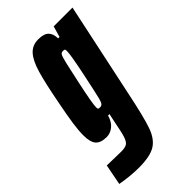

<svg xmlns="http://www.w3.org/2000/svg" viewBox="-261 -585 859 859"><g transform="rotate(-45 169.0 -155.5)"><path d="M-36 196 -17 98 72 100Q97 100 108.5 93Q120 86 127.5 63Q135 40 146 -18L154 -56H145Q136 -24 116 -8Q96 8 73 8Q37 8 20.5 -9.5Q4 -27 4 -72Q4 -101 10 -143Q16 -185 30 -256Q50 -361 66 -414.5Q82 -468 105 -493Q128 -518 165 -518Q201 -518 216 -502.5Q231 -487 231 -458H240L255 -510H374L279 -63Q253 63 235 114Q217 165 183 186Q149 207 77 207Q26 207 -36 196ZM170 -137Q179 -173 199 -269.5Q219 -366 219 -389Q219 -399 217 -401Q215 -403 206 -403Q197 -403 192 -396Q187 -389 178.5 -353Q170 -317 157 -255Q133 -144 133 -119Q133 -111 135.5 -109Q138 -107 145 -107Q154 -107 159.5 -112.5Q165 -118 170 -137Z"/></g></svg>

Font: Saira Ultra Condensed Black
Style: Italic
Weight: 900
Width: 1
Italic angle: -12°
Designer: Hector Gatti with collaboration of the Omnibus-Type team
Foundry: Omnibus-Type
Version: Version 1.001; ttfautohint (v1.8)